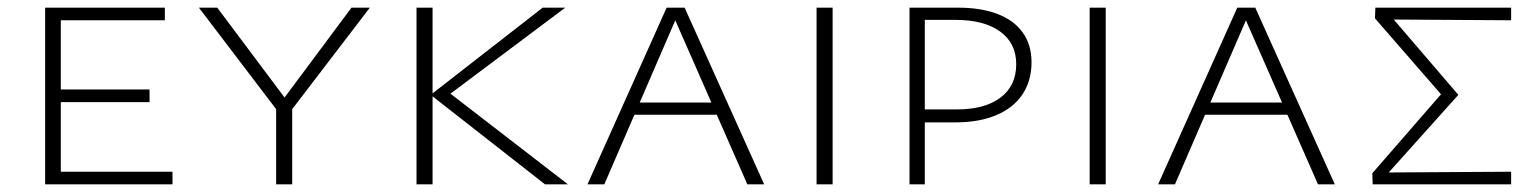

<svg xmlns="http://www.w3.org/2000/svg" viewBox="-20 -482 4004 502"><path d="M98 0V-462H139V0ZM112 0V-33H431V0ZM112 -215V-248H371V-215ZM112 -429V-462H411V-429Z M704 -194 500 -462H548L733 -215H715L899 -462H947L742 -194ZM702 0V-207H744V0Z M1405 0 1106 -234 1399 -462H1458L1139 -223L1141 -250L1465 0ZM1069 0V-462H1111V0Z M1516 0 1723 -462H1770L1978 0H1934L1738 -446H1753L1560 0ZM1617 -182 1629 -214H1858L1873 -182Z M2115 0V-462H2157V0Z M2358 0V-462H2484Q2545 -462 2588 -445.5Q2631 -429 2654 -397Q2677 -365 2677 -319Q2677 -271 2653.5 -235.5Q2630 -200 2585 -181Q2540 -162 2477 -162H2378V-196H2483Q2555 -196 2596 -227Q2637 -258 2637 -314Q2637 -369 2595 -399.5Q2553 -430 2478 -430H2398V0Z M2829 0V-462H2871V0Z M3008 0 3215 -462H3262L3470 0H3426L3230 -446H3245L3052 0ZM3109 -182 3121 -214H3350L3365 -182Z M3569 0 3568 -29 3762 -252V-219L3575 -434L3576 -462H3931V-429L3613 -431L3612 -445L3793 -234L3601 -20L3600 -31L3931 -33V0Z"/></svg>

Font: Ysabeau SC ExtraLight
Style: Regular
Weight: 250
Designer: Christian Thalmann (Catharsis Fonts)
Version: Version 2.001;gftools[0.9.30]; featfreeze: smcp